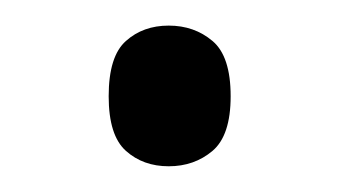

<svg xmlns="http://www.w3.org/2000/svg" viewBox="-20 -124 265 150"><path d="M111.8 5.9Q91.8 5.9 78.4 -6.1Q64.9 -18.1 64.9 -48.8Q64.9 -80.1 78.4 -92Q91.8 -104 111.8 -104Q131.8 -104 146 -92Q160.2 -80.1 160.2 -48.8Q160.2 -18.1 146 -6.1Q131.8 5.9 111.8 5.9Z"/></svg>

Font: Koh Santepheap Light
Style: Regular
Weight: 300
Designer: Danh Hong
Version: Version 2.002; ttfautohint (v1.8.3)